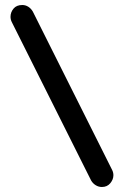

<svg xmlns="http://www.w3.org/2000/svg" viewBox="-20 -747 500 767"><path d="M27 -659Q22 -669 22 -680Q22 -698 34 -712.5Q46 -727 69 -727Q82 -727 93 -720Q104 -713 111 -701L428 -68Q433 -58 433 -47Q433 -30 420.5 -15Q408 0 387 0Q374 0 362.5 -7Q351 -14 344 -26Z"/></svg>

Font: VDS
Style: Regular
Weight: 400
Designer: artmaker
Foundry: artmaker
Version: Version 1.000 2009 initial release